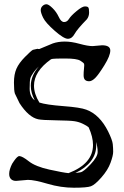

<svg xmlns="http://www.w3.org/2000/svg" viewBox="-20 -877 586 907"><path d="M300.5 -693.8C313.4 -693.8 324 -701.4 332.3 -716.6C340.6 -731.7 359.9 -754.7 390.1 -785.6L390.6 -786.1C397.5 -795.2 400.9 -805.8 400.9 -817.9C400.9 -829.9 399.7 -837.7 397.5 -841.3C395.2 -844.9 389.7 -846.7 381.1 -846.7C372.5 -846.7 359.3 -839.3 341.6 -824.5C323.8 -809.7 311.9 -797.4 305.9 -787.6C299.9 -777.8 292.2 -772.9 282.7 -772.9C273.3 -772.9 264.9 -780.9 257.6 -796.9C250.2 -812.8 240.4 -826.8 228 -838.9C215.7 -850.9 206.1 -856.9 199.5 -856.9C192.8 -856.9 186.6 -854.2 180.9 -848.9C175.2 -843.5 172.4 -836.8 172.4 -828.9C172.4 -820.9 176.2 -809 183.8 -793.2C191.5 -777.4 209.6 -756.9 238.3 -731.7C266.9 -706.5 287.7 -693.8 300.5 -693.8ZM417.5 -659.2C402.5 -659.2 382.1 -662.8 356.2 -669.9C330.3 -677.1 307 -680.7 286.1 -680.7C265.3 -680.7 246.4 -677.7 229.5 -671.9L166 -645.5H161.1L157.2 -646.5L135.3 -641.6C129.4 -638.3 116.9 -627.1 97.9 -607.9C78.9 -588.7 65.4 -570.1 57.6 -552.2C49.8 -534.3 45.9 -512.5 45.9 -486.8C45.9 -461.1 47.4 -443.8 50.3 -435.1L72.3 -389.6C101.2 -345.1 130.7 -319.7 160.6 -313.5C172.7 -310.9 200.8 -309.2 244.9 -308.6C289 -307.9 318 -306.6 331.8 -304.4C345.6 -302.3 358.8 -298.3 371.3 -292.2C383.9 -286.2 393.1 -280.6 398.9 -275.4C412.6 -245.1 419.4 -217.4 419.4 -192.4C419.4 -133.1 380.9 -88.7 303.7 -59.1C286.8 -60.7 256.5 -66.3 212.9 -75.9C169.3 -85.5 137 -98.6 116.2 -115C95.4 -131.4 80.4 -139.6 71.3 -139.6H69.8L67.9 -138.7H66.9L65.4 -137.7C58.9 -134.1 49.8 -123 38.1 -104.5L37.6 -104C28.2 -85.1 23.4 -69.3 23.4 -56.6V-54.7C23.4 -44.6 26.3 -36.7 32 -31C37.7 -25.3 45.6 -22.5 55.7 -22.5H56.2L111.8 -27.3C132 -27.3 163 -21.2 204.8 -8.8C246.7 3.6 288.1 9.8 329.1 9.8C370.1 9.8 396.9 7.5 409.4 2.9C422 -1.6 438.5 -15.5 459 -38.8C479.5 -62.1 493.9 -85.2 502.2 -108.2C510.5 -131.1 514.6 -148.4 514.6 -159.9C514.6 -171.5 514 -183.6 512.7 -196.3C511.4 -209 504.1 -229 490.7 -256.3C464 -309.4 429.7 -343.6 387.7 -358.9C369.1 -366 333 -371.7 279.3 -375.7C225.6 -379.8 187.8 -385.4 166 -392.6C149.1 -420.2 140.6 -446.8 140.6 -472.2C140.6 -517.4 167.5 -559.1 221.2 -597.2C222.2 -597.5 224.9 -598.1 229.5 -599.1C234 -600.1 254.1 -600.6 289.6 -600.6C325 -600.6 348.3 -597.2 359.4 -590.3C370.4 -583.5 376.5 -578.3 377.4 -574.7V-574.2L377.9 -567.4C377.9 -564.5 377.4 -558.6 376.5 -549.8C375.5 -541 375 -531.6 375 -521.5C375 -511.4 377.2 -504.2 381.6 -499.8C386 -495.4 392.5 -493.2 401.1 -493.2C409.7 -493.2 419.3 -498.3 429.7 -508.5C440.1 -518.8 454.6 -538.9 473.1 -568.8C491.7 -598.8 501 -622 501 -638.4C501 -654.9 488 -663.1 461.9 -663.1ZM335.9 -59.6C401.7 -91.8 434.6 -135.4 434.6 -190.4C434.6 -195.6 434.2 -201 433.6 -206.5C438.8 -190.3 441.4 -174.5 441.4 -159.2C441.4 -143.9 430.3 -124.5 408.2 -101.1C386.1 -77.6 370.2 -65 360.6 -63.2C351 -61.4 342.8 -60.2 335.9 -59.6ZM123.3 -506.8C125.4 -514 130.5 -523.3 138.4 -534.7C146.4 -546.1 154.8 -555.5 163.6 -563C138.2 -534 125.5 -503.6 125.5 -471.7C125.5 -449.5 131.7 -426.8 144 -403.3C128.1 -415 120.1 -433.4 120.1 -458.5C120.1 -483.6 121.2 -499.7 123.3 -506.8Z"/></svg>

Font: Drukaatie burti
Style: Regular
Weight: 400
Version: Version 0.14.4